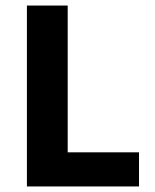

<svg xmlns="http://www.w3.org/2000/svg" viewBox="-20 -672 558 692"><path d="M77 -652V0H481V-123H224V-652Z"/></svg>

Font: Cambridge Sans Bold
Style: Regular
Weight: 700
Version: Version 2.020;PS 002.020;hotconv 1.0.88;makeotf.lib2.5.64775